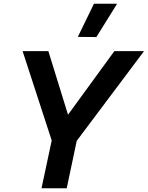

<svg xmlns="http://www.w3.org/2000/svg" viewBox="-20 -1016 797 1036"><path d="M500 -816 400 -817 487 -996H612ZM204 0 259 -258 102 -740H241L347 -397L597 -740H757L394 -256L340 0Z"/></svg>

Font: Be Vietnam Pro SemiBold
Style: Italic
Weight: 600
Italic angle: -12°
Designer: Lam Bao, Tony Le, Vietanh Nguyen
Foundry: Yellow Type Foundry
Version: Version 1.002; ttfautohint (v1.8.3)